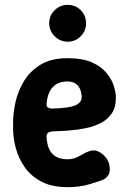

<svg xmlns="http://www.w3.org/2000/svg" viewBox="-20 -756 532 792"><path d="M259 16Q193 16 149.5 -7.5Q106 -31 80.5 -68.5Q55 -106 44.5 -147.5Q34 -189 34 -225V-250Q34 -291 44.5 -337Q55 -383 80.5 -424Q106 -465 149.5 -490.5Q193 -516 259 -516Q320 -516 358.5 -499Q397 -482 419 -455.5Q441 -429 449.5 -401.5Q458 -374 458 -352Q458 -313 441 -288Q424 -263 395.5 -248.5Q367 -234 332.5 -227Q298 -220 262.5 -217.5Q227 -215 196 -214Q182 -212 177 -207Q172 -202 172 -193Q173 -165 181.5 -144Q190 -123 209 -111Q228 -99 259 -99Q286 -99 309 -113Q332 -127 350 -133Q367 -139 383.5 -132Q400 -125 413 -110.5Q426 -96 430 -80Q437 -50 427.5 -35Q418 -20 406 -15Q389 -8 349 4Q309 16 259 16ZM193 -308Q266 -310 292 -322Q318 -334 317 -357Q316 -375 310 -389Q304 -403 291 -411.5Q278 -420 259 -420Q229 -420 210.5 -407.5Q192 -395 182.5 -373Q173 -351 172 -322Q172 -316 179 -312Q186 -308 193 -308ZM183 -660Q183 -692 205.5 -714Q228 -736 259 -736Q291 -736 313 -714Q335 -692 335 -660Q335 -629 313 -606.5Q291 -584 259 -584Q228 -584 205.5 -606.5Q183 -629 183 -660Z"/></svg>

Font: Winky Sans SemiBold
Style: Regular
Weight: 600
Designer: Simon Atzbach
Foundry: typofactur
Version: Version 1.205